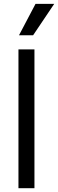

<svg xmlns="http://www.w3.org/2000/svg" viewBox="-20 -986 304 1006"><path d="M160.5 -727.3H76.7V0H160.5ZM79.5 -801.1H153.4L264.2 -965.9H166.2Z"/></svg>

Font: Karasuma Gothic
Style: Regular
Weight: 400
Designer: Rasmus Andersson, Ryoko Nishizuka
Foundry: Genbu
Version: Version 1.00